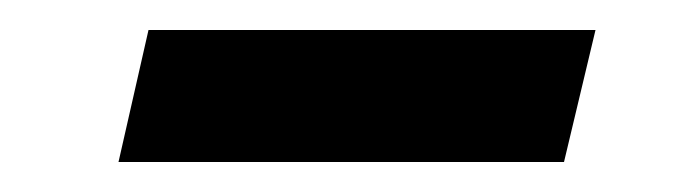

<svg xmlns="http://www.w3.org/2000/svg" viewBox="-20 -336 467 128"><path d="M59 -228 79 -316H377L356 -228Z"/></svg>

Font: Instrument Sans SemiCondensed Medium
Style: Italic
Weight: 500
Width: 4
Italic angle: -13°
Designer: Rodrigo Fuenzalida
Foundry: fragTYPE
Version: Version 1.000;gftools[0.9.28]